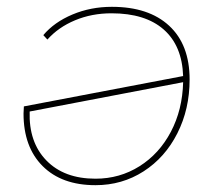

<svg xmlns="http://www.w3.org/2000/svg" viewBox="-20 -540 626 563"><path d="M536 -307Q536 -220 500 -149Q464 -78 401 -37.5Q338 3 260 3Q161 3 105 -53Q49 -109 49 -207L50 -228L517 -317Q514 -406 460 -453.5Q406 -501 307 -501Q249 -501 200 -480.5Q151 -460 119 -424L107 -437Q139 -475 192.5 -497.5Q246 -520 308 -520Q416 -520 476 -464.5Q536 -409 536 -307ZM517 -299 67 -213Q64 -123 116 -69.5Q168 -16 260 -16Q331 -16 389 -52.5Q447 -89 481 -153.5Q515 -218 517 -299Z"/></svg>

Font: Montserrat Alternates Thin
Style: Italic
Weight: 250
Italic angle: -11.3°
Designer: Julieta Ulanovsky
Foundry: Julieta Ulanovsky
Version: Version 7.200